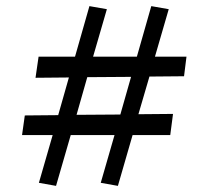

<svg xmlns="http://www.w3.org/2000/svg" viewBox="-20 -592 674 627"><path d="M107 5 152 -151H52L61 -215L170 -216L205 -339L96 -338L106 -407H225L272 -572L329 -562L284 -407H427L474 -572L531 -562L486 -407H589L581 -343L468 -342L432 -219L545 -220L536 -151H413L365 15L309 5L354 -151H211L163 15ZM373 -218 408 -341 265 -340 230 -217Z"/></svg>

Font: Andada Pro
Style: Italic
Weight: 400
Italic angle: -7°
Designer: Carolina Giovagnoli
Foundry: Huerta Tipografica
Version: Version 3.005; ttfautohint (v1.8.4)